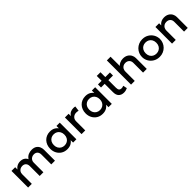

<svg xmlns="http://www.w3.org/2000/svg" viewBox="429 -2372 4040 4040"><g transform="rotate(-45 2449.0 -352.5)"><path d="M76.5 0V-495H186.5V-427Q206.5 -456 232.5 -474.2Q258.5 -492.5 287.5 -501.2Q316.5 -510 346.5 -510Q407 -510 447.2 -483.5Q487.5 -457 504 -415.5Q541 -469.5 590 -489.8Q639 -510 688.5 -510Q757 -510 798 -483Q839 -456 857.2 -413.5Q875.5 -371 875.5 -326V0H765.5V-294Q765.5 -345.5 737.2 -377.2Q709 -409 655 -409Q619.5 -409 591.5 -393.5Q563.5 -378 547.2 -350.8Q531 -323.5 531 -288V0H421V-294Q421 -345.5 393 -377.2Q365 -409 310.5 -409Q275.5 -409 247.2 -393.5Q219 -378 202.8 -350.8Q186.5 -323.5 186.5 -288V0Z M1233 15Q1159 15 1102.2 -19.2Q1045.5 -53.5 1013.2 -112.8Q981 -172 981 -247.5Q981 -304 999.5 -352Q1018 -400 1051.5 -435.5Q1085 -471 1131.5 -490.5Q1178 -510 1233 -510Q1306 -510 1355.5 -479Q1391.5 -456.5 1415 -424V-495H1513V0H1415V-71Q1391.5 -38.5 1355.5 -16Q1306 15 1233 15ZM1247.5 -82.5Q1292.5 -82.5 1328 -102.8Q1363.5 -123 1383.8 -160Q1404 -197 1404 -247.5Q1404 -298 1383.8 -335.2Q1363.5 -372.5 1328 -392.5Q1292.5 -412.5 1247.5 -412.5Q1202 -412.5 1166.8 -392.5Q1131.5 -372.5 1111 -335.2Q1090.5 -298 1090.5 -247.5Q1090.5 -197 1111 -160Q1131.5 -123 1166.8 -102.8Q1202 -82.5 1247.5 -82.5Z M1666.5 0V-495H1776.5V-426.5Q1804.5 -473 1844.5 -491.8Q1884.5 -510.5 1930.5 -510.5Q1945.5 -510.5 1959 -509Q1972.5 -507.5 1985 -504.5L1970.5 -391Q1955.5 -395.5 1940 -398Q1924.5 -400.5 1909 -400.5Q1851.5 -400.5 1814 -365.2Q1776.5 -330 1776.5 -269.5V0Z M2286.5 15Q2212.5 15 2155.8 -19.2Q2099 -53.5 2066.8 -112.8Q2034.5 -172 2034.5 -247.5Q2034.5 -304 2053 -352Q2071.5 -400 2105 -435.5Q2138.5 -471 2185 -490.5Q2231.5 -510 2286.5 -510Q2359.5 -510 2409 -479Q2445 -456.5 2468.5 -424V-495H2566.5V0H2468.5V-71Q2445 -38.5 2409 -16Q2359.5 15 2286.5 15ZM2301 -82.5Q2346 -82.5 2381.5 -102.8Q2417 -123 2437.2 -160Q2457.5 -197 2457.5 -247.5Q2457.5 -298 2437.2 -335.2Q2417 -372.5 2381.5 -392.5Q2346 -412.5 2301 -412.5Q2255.5 -412.5 2220.2 -392.5Q2185 -372.5 2164.5 -335.2Q2144 -298 2144 -247.5Q2144 -197 2164.5 -160Q2185 -123 2220.2 -102.8Q2255.5 -82.5 2301 -82.5Z M2918 15Q2845.5 15 2802 -27Q2758.5 -69 2758.5 -155.5V-404H2650V-495H2758.5V-639.5H2868.5V-495H3006V-404H2868.5V-179.5Q2868.5 -127.5 2888.2 -106.2Q2908 -85 2944 -85Q2961.5 -85 2977 -89Q2992.5 -93 3005 -99.5L3024.5 -10.5Q3003 0.5 2975.2 7.8Q2947.5 15 2918 15Z M3139.5 0V-720H3249.5V-445.5Q3275 -472 3306.5 -487.5Q3353 -510 3404.5 -510Q3472 -510 3517 -482.8Q3562 -455.5 3584.5 -412.5Q3607 -369.5 3607 -323V0H3497V-291.5Q3497 -343.5 3464.5 -376Q3432 -408.5 3376 -409Q3339 -409 3310.5 -392.8Q3282 -376.5 3265.8 -347Q3249.5 -317.5 3249.5 -278.5V0Z M3980.5 15Q3903 15 3842.2 -20.8Q3781.5 -56.5 3747 -116.2Q3712.5 -176 3712.5 -247.5Q3712.5 -300.5 3732.2 -347.8Q3752 -395 3788.2 -431.5Q3824.5 -468 3873.5 -489Q3922.5 -510 3980.5 -510Q4058.5 -510 4119.2 -474.2Q4180 -438.5 4214.5 -378.8Q4249 -319 4249 -247.5Q4249 -195 4229.2 -147.5Q4209.5 -100 4173.5 -63.5Q4137.5 -27 4088.5 -6Q4039.5 15 3980.5 15ZM3980.5 -82.5Q4026.5 -82.5 4062.2 -102.8Q4098 -123 4118.5 -160Q4139 -197 4139 -247.5Q4139 -298 4118.5 -335.2Q4098 -372.5 4062.2 -392.5Q4026.5 -412.5 3980.5 -412.5Q3934.5 -412.5 3899 -392.5Q3863.5 -372.5 3843 -335.2Q3822.5 -298 3822.5 -247.5Q3822.5 -197 3843 -160Q3863.5 -123 3899.2 -102.8Q3935 -82.5 3980.5 -82.5Z M4359.5 0V-495H4469.5V-432Q4500.5 -473.5 4541.5 -491.8Q4582.5 -510 4626.5 -510Q4694.5 -510 4739 -483Q4783.5 -456 4805.2 -413.5Q4827 -371 4827 -326V0H4717V-292Q4717 -345 4685.2 -377Q4653.5 -409 4597 -409Q4560 -409 4531.2 -392.5Q4502.5 -376 4486 -346.8Q4469.5 -317.5 4469.5 -278.5V0Z"/></g></svg>

Font: Geologica EX
Style: Regular
Weight: 400
Designer: Sindre Bremnes, Frode Helland
Foundry: Monokrom Skriftforlag AS
Version: Version 1.010;gftools[0.9.28]